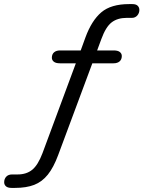

<svg xmlns="http://www.w3.org/2000/svg" viewBox="-51 -734 704 943"><path d="M22.8 188.9H5.6Q-12.5 188.9 -21.5 181.2Q-30.5 173.4 -30.5 161.2Q-30.5 144.6 -20.3 133.7Q-10 122.8 8.5 122.8H35.6Q79.1 122.8 107.4 99.7Q135.7 76.5 157.8 18L324.7 -431.7L339.3 -423.1H243.6Q223.1 -423.1 213.4 -430.9Q203.7 -438.7 203.7 -450.4Q203.7 -467.4 214.4 -476.9Q225.2 -486.3 244.1 -486.3H359.3L340.2 -472L368.6 -550.1Q399 -633 446.6 -673.5Q494.2 -713.9 583.1 -713.9H599.2Q616.8 -713.9 625.2 -705.7Q633.5 -697.4 633.5 -685.2Q633.5 -669.6 623.3 -657.9Q613 -646.3 597.4 -646.3H572.2Q525.9 -646.3 497.1 -623.9Q468.4 -601.6 446.7 -542L420.8 -472L408.2 -486.3H507.3Q527.8 -486.3 537.5 -478.6Q547.2 -470.8 547.2 -459.1Q547.2 -442 536.5 -432.6Q525.7 -423.1 506.8 -423.1H386.5L406.3 -433.3L234.4 28.4Q212.1 88.4 183.9 123.7Q155.6 159 116.8 174Q78 188.9 22.8 188.9Z"/></svg>

Font: Nunito Variable Extra Light
Style: Italic
Weight: 200
Italic angle: -9°
Designer: Vernon Adams
Foundry: Vernon Adams
Version: Version 3.602